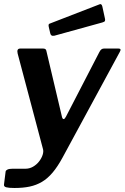

<svg xmlns="http://www.w3.org/2000/svg" viewBox="-33 -772 621 957"><path d="M39 165Q11 165 -2 161.5Q-15 158 -13 147L-5 83Q-4 77 4.5 73Q13 69 30 69H94Q114 69 131.5 59Q149 49 161.5 33Q174 17 179.5 0Q185 -17 181 -30L55 -505Q49 -530 68 -530H182Q196 -530 198 -519L276 -189Q279 -178 284.5 -178.5Q290 -179 296 -191L462 -512Q467 -522 472.5 -526Q478 -530 485 -530H558Q574 -530 564 -513L279 13Q254 59 229 88.5Q204 118 176 134.5Q148 151 115 158Q82 165 39 165ZM477 -740 490 -680Q492 -672 490 -667.5Q488 -663 477 -660L238 -594Q228 -592 223 -596Q218 -600 217 -608L210 -638Q207 -652 214 -654L462 -750Q467 -753 471 -750.5Q475 -748 477 -740Z"/></svg>

Font: Libre Franklin Thin SemiBold
Style: Italic
Weight: 600
Italic angle: -8°
Version: Version 3.000